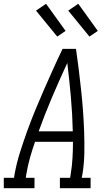

<svg xmlns="http://www.w3.org/2000/svg" viewBox="-50 -993 570 1013"><path d="M-30 0V-55H24L27 -74Q37 -130 54.5 -186Q72 -242 92 -297.5Q112 -353 134.5 -408Q157 -463 181 -517.5Q205 -572 229.5 -626.5Q254 -681 280 -735H351Q359 -681 365.5 -626.5Q372 -572 378 -517.5Q384 -463 388 -408Q392 -353 394 -297.5Q396 -242 395 -186Q394 -130 385 -74L381 -55H428V0H266V-55H320L323 -74Q330 -116 332.5 -159Q335 -202 335 -245H135Q120 -203 108 -160Q96 -117 89 -74L86 -55H132V0ZM154 -300H334Q332 -391 324 -481Q316 -571 305 -661Q264 -572 225.5 -482Q187 -392 154 -300ZM422 -800 310 -937 363 -973 466 -830ZM252 -800 140 -937 193 -973 296 -830Z"/></svg>

Font: Iosevka Curly Slab LtObl
Style: Regular
Weight: 300
Italic angle: -9°
Monospace: yes
Designer: Belleve Invis
Foundry: Belleve Invis
Version: Version 11.0.0; ttfautohint (v1.8.3)